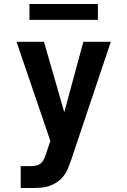

<svg xmlns="http://www.w3.org/2000/svg" viewBox="-20 -945 640 965"><path d="M84 0V-110H137Q151 -110 164.5 -113.5Q178 -117 188 -127Q198 -137 203 -150Q208 -163 213 -176V-177Q213 -177 213 -177Q213 -177 213 -177L233 -237L63 -735H201L303 -381L399 -735H537L338 -142Q331 -121 322.5 -100Q314 -79 300 -61Q286 -43 267 -30Q248 -17 226.5 -10Q205 -3 182.5 -1.5Q160 0 137 0ZM128 -845V-925H472V-845Z"/></svg>

Font: Iosevka SS04 XBd Ex
Style: Regular
Weight: 800
Width: 7
Monospace: yes
Designer: Belleve Invis
Foundry: Belleve Invis
Version: Version 19.0.0; ttfautohint (v1.8.4)